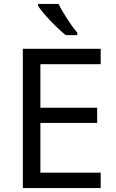

<svg xmlns="http://www.w3.org/2000/svg" viewBox="-20 -964 596 984"><path d="M280 -944H175V-934C198 -897 271 -820 317 -784H376V-796C345 -833 302 -899 280 -944ZM496 0V-79H187V-334H478V-412H187V-635H496V-714H97V0Z"/></svg>

Font: Noto Sans Caucasian Albanian
Style: Regular
Weight: 400
Designer: Monotype Design Team
Foundry: Monotype Imaging Inc.
Version: Version 2.005